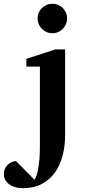

<svg xmlns="http://www.w3.org/2000/svg" viewBox="-110 -760 454 1011"><path d="M232.9 -46.9Q232.9 7.8 219.7 59.1Q206.5 110.4 178.2 149.9Q150.9 187 109.4 209Q67.9 231 9.8 231Q-10.3 231 -28.3 226.1Q-46.4 221.2 -60.1 211.4Q-73.7 201.7 -81.8 187.5Q-89.8 173.3 -89.8 154.8Q-89.8 141.6 -84.7 129.9Q-79.6 118.2 -70.8 109.1Q-62 100.1 -50.3 94.5Q-38.6 88.9 -25.9 87.9L71.8 187Q77.6 177.7 82 164.8Q86.4 151.9 89.4 137.2Q92.3 122.6 94.2 107.2Q96.2 91.8 97.7 77.1Q100.1 43 100.1 4.9V-409.2H28.8V-450.2L182.1 -500H232.9ZM243.2 -663.1Q243.2 -647 237.1 -632.8Q231 -618.7 220.7 -607.9Q210.4 -597.2 196.3 -591.1Q182.1 -585 166 -585Q149.9 -585 135.7 -591.1Q121.6 -597.2 110.8 -607.9Q100.1 -618.7 94 -632.8Q87.9 -647 87.9 -663.1Q87.9 -679.2 94 -693.4Q100.1 -707.5 110.8 -717.8Q121.6 -728 135.7 -734.1Q149.9 -740.2 166 -740.2Q182.1 -740.2 196.3 -734.1Q210.4 -728 220.7 -717.8Q231 -707.5 237.1 -693.4Q243.2 -679.2 243.2 -663.1Z"/></svg>

Font: Charis SIL Phon
Style: Bold
Weight: 700
Foundry: SIL International
Version: Version 5.000